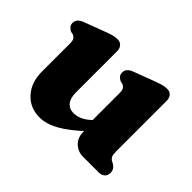

<svg xmlns="http://www.w3.org/2000/svg" viewBox="-111 -675 875 875"><g transform="rotate(45 326.5 -238.0)"><path d="M401.6 -79V-104.6L393.6 -107.7V-321.4Q393.6 -341.8 388.2 -349.6Q382.7 -357.4 373.4 -361.4L358.4 -364.6Q348.1 -370.2 341.6 -377.7Q335.2 -385.2 335.2 -397.4Q335.2 -411.2 343.6 -420.8Q352.1 -430.4 370.4 -437.2L466.2 -473.2Q488.1 -481.7 503 -485.9Q517.9 -490.2 533.6 -490.2Q550.6 -490.2 560.4 -479Q570.2 -467.8 570.2 -450.2V-125.8Q570.2 -102.9 574.7 -93.8Q579.3 -84.7 587.2 -79.8L597.8 -74.8Q609.3 -68 615.4 -59Q621.6 -50 621.6 -36.8Q621.6 -19.7 610.7 -9.8Q599.9 0 580.6 0H480.8Q448.1 0 424.8 -22.2Q401.6 -44.5 401.6 -79ZM74 -141.6V-321.4Q74 -341.8 68.6 -349.6Q63.1 -357.4 53.8 -361.4L38.8 -364.6Q28.5 -370.2 22.1 -377.7Q15.6 -385.2 15.6 -397.4Q15.6 -411.2 24.1 -420.8Q32.5 -430.4 50.8 -437.2L146.6 -473.2Q168.5 -481.7 183.4 -485.9Q198.3 -490.2 214 -490.2Q231 -490.2 240.8 -479Q250.6 -467.8 250.6 -450.2V-184.4Q250.6 -147.8 266.3 -128.8Q282 -109.8 309.4 -109.8Q327.9 -109.8 347.4 -117.6Q367 -125.5 388.2 -144.6L407.2 -162.2L441 -123.4L416.6 -100.4Q352.5 -39.6 304.3 -13Q256 13.6 214.2 13.6Q152 13.6 113 -29.4Q74 -72.5 74 -141.6Z"/></g></svg>

Font: Fraunces SuperSoft 9pt
Style: Regular
Weight: 900
Version: Version 1.000;[b76b70a41]